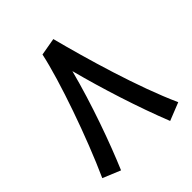

<svg xmlns="http://www.w3.org/2000/svg" viewBox="-190 -800 940 940"><g transform="rotate(-45 280.0 -330.5)"><path d="M109 14C165 -118 236 -314 284 -498C327 -334 387 -145 450 13L543 -24C457 -214 376 -494 329 -675L238 -659C207 -511 103 -214 17 -24Z"/></g></svg>

Font: Noto Sans Arabic UI SmCn Md
Style: Regular
Weight: 500
Width: 4
Designer: Monotype Design Team, Nadine Chahine and Nizar Qandah
Foundry: Monotype Imaging Inc.
Version: Version 2.010